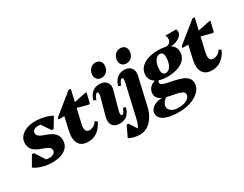

<svg xmlns="http://www.w3.org/2000/svg" viewBox="-117 -1404 2923 2296"><g transform="rotate(-30 1344.5 -256.0)"><path d="M224 16Q179 16 133 7Q87 -2 47.5 -18Q8 -34 -19 -55L61 -193H88L185 -43H109V-111Q122 -82 151 -66Q180 -50 221 -50Q258 -50 281.5 -65.5Q305 -81 305 -106Q305 -132 287 -147.5Q269 -163 240 -174Q211 -185 179 -197Q147 -209 118 -227Q89 -245 71 -274Q53 -303 53 -349Q53 -398 83.5 -435.5Q114 -473 167.5 -494.5Q221 -516 290 -516Q330 -516 372.5 -509Q415 -502 453.5 -489.5Q492 -477 519 -461L437 -324H410L314 -467H390V-399Q382 -422 355.5 -436Q329 -450 293 -450Q257 -450 236 -435Q215 -420 215 -394Q215 -369 233 -353Q251 -337 280 -326Q309 -315 341 -303Q373 -291 402 -273Q431 -255 449 -226Q467 -197 467 -151Q467 -74 401.5 -29Q336 16 224 16Z M721 16Q630 16 594.5 -45Q559 -106 585 -219L638 -450L669 -393H544L549 -417L822 -638H855L756 -210Q743 -156 755 -126.5Q767 -97 801 -97Q833 -97 859.5 -112Q886 -127 910 -160L939 -140Q915 -88 882.5 -53.5Q850 -19 810 -1.5Q770 16 721 16ZM951 -365 740 -421 752 -462 975 -509H997L965 -374Z M1159 16Q1089 16 1059.5 -26Q1030 -68 1049 -139L1112 -370Q1122 -405 1119.5 -423Q1117 -441 1103 -441Q1081 -441 1053 -370L1019 -381Q1036 -446 1076.5 -481Q1117 -516 1175 -516Q1242 -516 1274 -476.5Q1306 -437 1289 -375L1222 -130Q1212 -96 1215 -77.5Q1218 -59 1231 -59Q1244 -59 1255 -74.5Q1266 -90 1282 -130L1316 -119Q1299 -52 1260 -18Q1221 16 1159 16ZM1241 -567Q1205 -567 1182.5 -589.5Q1160 -612 1160 -646Q1160 -698 1190 -730.5Q1220 -763 1266 -763Q1302 -763 1324.5 -741Q1347 -719 1347 -684Q1347 -632 1317.5 -599.5Q1288 -567 1241 -567Z M1303 251Q1259 251 1225 243Q1191 235 1149 215L1218 69H1245L1344 224H1222V205Q1279 205 1308 175.5Q1337 146 1354 70L1455 -370Q1464 -408 1461.5 -424.5Q1459 -441 1445 -441Q1423 -441 1395 -370L1361 -381Q1378 -446 1418.5 -481Q1459 -516 1517 -516Q1581 -516 1612.5 -476.5Q1644 -437 1630 -375L1544 0Q1527 77 1491.5 133.5Q1456 190 1408 220.5Q1360 251 1303 251ZM1584 -567Q1548 -567 1525.5 -589.5Q1503 -612 1503 -646Q1503 -698 1533 -730.5Q1563 -763 1609 -763Q1645 -763 1667.5 -741Q1690 -719 1690 -684Q1690 -632 1660.5 -599.5Q1631 -567 1584 -567Z M1841 251Q1755 251 1695 235.5Q1635 220 1604 191Q1573 162 1573 120Q1573 87 1596 60Q1619 33 1657.5 17.5Q1696 2 1744 2V-3H1801V17Q1770 31 1749.5 59Q1729 87 1729 117Q1729 154 1765.5 178.5Q1802 203 1860 203Q1908 203 1944 191Q1980 179 2000.5 158.5Q2021 138 2021 111Q2021 84 1995.5 70Q1970 56 1930.5 47.5Q1891 39 1846 30.5Q1801 22 1761.5 8.5Q1722 -5 1696.5 -30Q1671 -55 1671 -97Q1671 -146 1704.5 -180Q1738 -214 1795 -224L1840 -206Q1823 -206 1813 -197.5Q1803 -189 1803 -174Q1803 -153 1829.5 -141Q1856 -129 1898.5 -120.5Q1941 -112 1988 -102Q2035 -92 2077.5 -75.5Q2120 -59 2146.5 -30.5Q2173 -2 2173 44Q2173 102 2128.5 149Q2084 196 2009 223.5Q1934 251 1841 251ZM1927 -184Q1827 -184 1768 -224Q1709 -264 1709 -331Q1709 -388 1743.5 -429.5Q1778 -471 1841 -493.5Q1904 -516 1991 -516Q2092 -516 2150.5 -476.5Q2209 -437 2209 -369Q2209 -312 2174.5 -270.5Q2140 -229 2077 -206.5Q2014 -184 1927 -184ZM1935 -233Q1964 -233 1985.5 -254.5Q2007 -276 2019.5 -314.5Q2032 -353 2032 -403Q2032 -434 2019 -450.5Q2006 -467 1983 -467Q1955 -467 1933 -445.5Q1911 -424 1898.5 -385.5Q1886 -347 1886 -297Q1886 -266 1899 -249.5Q1912 -233 1935 -233ZM2076 -470V-507Q2115 -500 2138 -517.5Q2161 -535 2165 -565Q2169 -595 2152 -623H2301Q2315 -596 2307 -570.5Q2299 -545 2275.5 -524.5Q2252 -504 2218.5 -492Q2185 -480 2148 -480V-470Z M2432 16Q2341 16 2305.5 -45Q2270 -106 2296 -219L2349 -450L2380 -393H2255L2260 -417L2533 -638H2566L2467 -210Q2454 -156 2466 -126.5Q2478 -97 2512 -97Q2544 -97 2570.5 -112Q2597 -127 2621 -160L2650 -140Q2626 -88 2593.5 -53.5Q2561 -19 2521 -1.5Q2481 16 2432 16ZM2662 -365 2451 -421 2463 -462 2686 -509H2708L2676 -374Z"/></g></svg>

Font: Platypi Light ExtraBold
Style: Italic
Weight: 800
Italic angle: -13°
Version: Version 1.200